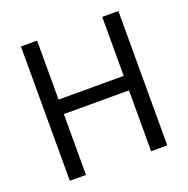

<svg xmlns="http://www.w3.org/2000/svg" viewBox="-122 -789 886 905"><g transform="rotate(-20 321.5 -337.0)"><path d="M484.9 -673.8V-377.9H158.2V-673.8H77.1V0H158.2V-305.2H484.9V0H565.9V-673.8Z"/></g></svg>

Font: FAU Chimera
Style: Regular
Weight: 400
Version: Version 1.002;hotconv 1.0.117;makeotfexe 2.5.65602